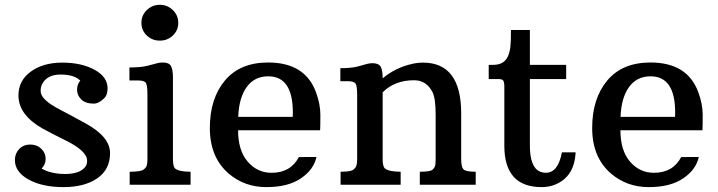

<svg xmlns="http://www.w3.org/2000/svg" viewBox="-20 -763 2967 793"><path d="M311.5 -430.2Q286.6 -455.1 230 -455.1Q173.3 -455.1 153.3 -414.1Q147.9 -402.3 147.9 -387.5Q147.9 -372.6 159.7 -358.6Q171.4 -344.7 189.9 -332.3Q208.5 -319.8 231.7 -308.1Q254.9 -296.4 279.8 -282.7Q304.7 -269 332.5 -253.9Q434.6 -198.2 434.6 -130.6Q434.6 -63 381.8 -26.6Q329.1 9.8 241.9 9.8Q154.8 9.8 98.1 -21.5Q41.5 -52.7 41.5 -102.1Q41.5 -128.9 59.3 -147.5Q77.1 -166 104.7 -166Q132.3 -166 150.4 -148.7Q168.5 -131.3 168.5 -107.4Q168.5 -83.5 151.9 -66.9Q190.9 -44.4 248.8 -44.4Q306.6 -44.4 330.1 -71.3Q339.8 -82 339.8 -99.1Q339.8 -139.6 250 -183.6Q187.5 -214.4 156.2 -231.9Q56.2 -288.6 56.2 -368.7Q56.2 -430.2 107.2 -467.3Q158.2 -504.4 237.3 -504.4Q316.4 -504.4 370.4 -474.9Q424.3 -445.3 424.3 -398.4Q424.3 -371.1 411.1 -357.9Q388.2 -335 367.2 -335Q333 -335 315.7 -352.3Q298.3 -369.6 298.3 -392.1Q298.3 -414.6 311.5 -430.2Z M640.1 -595.2Q608.4 -595.2 586.2 -616.5Q564 -637.7 564 -668.5Q564 -699.7 586.4 -721.4Q608.9 -743.2 640.1 -743.2Q671.4 -743.2 693.8 -721.4Q716.3 -699.7 716.3 -668.5Q716.3 -637.7 694.1 -616.5Q671.9 -595.2 640.1 -595.2ZM515.6 -53.7Q561 -53.7 572.5 -62.3Q584 -70.8 586.4 -80.6Q588.9 -90.3 588.9 -105V-374Q588.9 -409.2 582.8 -419.9Q576.7 -430.7 549.8 -430.7H514.6V-484.4Q562.5 -484.4 589.8 -491.5Q617.2 -498.5 628.4 -501.7Q639.6 -504.9 652.8 -504.9Q678.2 -504.9 686.3 -490Q694.3 -475.1 694.3 -442.4V-105Q694.3 -74.2 704.1 -66.4Q720.7 -53.7 767.1 -53.7V0H515.6Z M1302.2 -225.1H963.4Q963.4 -141.1 1003.2 -95.2Q1043 -49.3 1101.6 -49.3Q1180.2 -49.3 1214.4 -114.3L1287.1 -114.7Q1275.9 -62.5 1222.9 -26.4Q1169.9 9.8 1080.1 9.8Q990.2 9.8 924.8 -45.9Q846.7 -112.8 846.7 -234.4Q846.7 -356 908.9 -430.4Q971.2 -504.9 1087.4 -504.9Q1240.2 -504.9 1285.2 -381.8Q1303.2 -332.5 1303.2 -288.6Q1303.2 -244.6 1302.2 -225.1ZM1189.5 -298.3Q1189.5 -447.8 1087.9 -447.8Q1030.8 -447.8 998.8 -403.3Q966.8 -358.9 963.9 -280.3H1189Q1189.5 -289.6 1189.5 -298.3Z M1690.4 -431.6Q1610.4 -431.6 1560.5 -381.8V-105Q1560.5 -74.7 1570.3 -66.9Q1587.4 -53.7 1634.8 -53.7V0H1386.7V-53.7Q1428.7 -53.7 1439.5 -62.3Q1450.2 -70.8 1452.6 -80.6Q1455.1 -90.3 1455.1 -105V-371.1Q1455.1 -406.2 1449 -417Q1442.9 -427.7 1415.5 -427.7H1385.7V-481.4Q1431.6 -481.4 1457.8 -488.5Q1483.9 -495.6 1494.9 -498.8Q1505.9 -502 1518.6 -502Q1544.4 -502 1552.5 -487.1Q1560.5 -472.2 1560.5 -439.5Q1612.8 -483.4 1681.6 -499Q1704.6 -504.4 1726.6 -504.4Q1884.8 -504.4 1884.8 -294.9V-106Q1884.8 -73.7 1894 -63.7Q1903.3 -53.7 1944.8 -53.7V0H1713.9V-53.7Q1758.3 -53.7 1767.3 -62.7Q1776.4 -71.8 1777.8 -81.5Q1779.3 -91.3 1779.3 -106V-288.6Q1779.3 -356.4 1766.6 -381.8Q1741.7 -431.6 1690.4 -431.6Z M2216.8 9.8Q2063 9.8 2063 -161.1V-405.3Q2063 -424.3 2058.3 -430.4Q2053.7 -436.5 2038.6 -436.5H1998.5V-495.1H2016.6Q2053.7 -495.1 2071 -518.6Q2088.4 -542 2089.8 -595.7L2090.3 -639.2H2168.5V-495.1H2318.4V-436.5H2168.5V-162.6Q2168.5 -71.8 2210.4 -54.2Q2222.2 -49.3 2233.9 -49.3Q2285.2 -49.3 2300.8 -133.8H2357.4Q2352.5 -33.7 2273.9 -1Q2248.5 9.8 2216.8 9.8Z M2881.3 -225.1H2542.5Q2542.5 -141.1 2582.3 -95.2Q2622.1 -49.3 2680.7 -49.3Q2759.3 -49.3 2793.5 -114.3L2866.2 -114.7Q2855 -62.5 2802 -26.4Q2749 9.8 2659.2 9.8Q2569.3 9.8 2503.9 -45.9Q2425.8 -112.8 2425.8 -234.4Q2425.8 -356 2488 -430.4Q2550.3 -504.9 2666.5 -504.9Q2819.3 -504.9 2864.3 -381.8Q2882.3 -332.5 2882.3 -288.6Q2882.3 -244.6 2881.3 -225.1ZM2768.6 -298.3Q2768.6 -447.8 2667 -447.8Q2609.9 -447.8 2577.9 -403.3Q2545.9 -358.9 2543 -280.3H2768.1Q2768.6 -289.6 2768.6 -298.3Z"/></svg>

Font: Arbutus Slab
Style: Regular
Weight: 400
Designer: Karolina Lach
Foundry: Karolina Lach
Version: Version 1.001; ttfautohint (v0.92) -l 10 -r 16 -G 200 -x 7 -